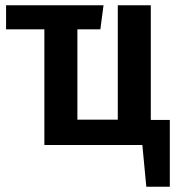

<svg xmlns="http://www.w3.org/2000/svg" viewBox="-20 -549 667 727"><path d="M551 -95H623V158H534L519 0H148V-438H3V-529H372L360 -438H273V-96H426V-529H551Z"/></svg>

Font: Fira Sans Condensed Medium
Style: Regular
Weight: 500
Width: 3
Designer: Carrois Corporate & Edenspiekermann AG
Foundry: Carrois Corporate GbR & Edenspiekermann AG
Version: Version 4.203;PS 004.203;hotconv 1.0.88;makeotf.lib2.5.64775